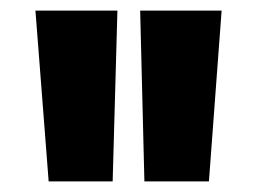

<svg xmlns="http://www.w3.org/2000/svg" viewBox="-20 -800 486 363"><path d="M47 -780H202L193 -457H72ZM245 -780H399L375 -457H253Z"/></svg>

Font: Cooper Hewitt
Style: Bold
Weight: 711
Designer: Village Type and Design LLC
Foundry: Cooper Hewitt Smithsonian Design Museum
Version: 1.000